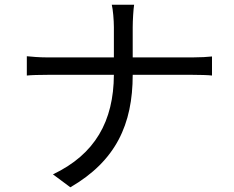

<svg xmlns="http://www.w3.org/2000/svg" viewBox="-20 -760 996 816"><path d="M94 -439C113 -441 147 -442 184 -442H464C463 -245 384 -104 205 -19L279 36C472 -76 544 -231 544 -442H797C827 -442 866 -441 881 -439V-520C866 -518 830 -516 798 -516H544V-644C544 -673 547 -721 550 -740H455C460 -721 464 -674 464 -645V-516H182C147 -516 113 -519 94 -521Z"/></svg>

Font: Kinto Sans
Style: Regular
Weight: 400
Designer: Authors: Ryoko NISHIZUKA  (kana & ideographs); Paul D. Hunt (Latin, Greek & Cyrillic); Wenlong ZHANG  (bopomofo); Sandol
Foundry: Adobe Systems Incorporated, ookami Inc.
Version: Version 0.001